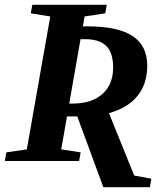

<svg xmlns="http://www.w3.org/2000/svg" viewBox="-30 -675 661 805"><path d="M226.6 -48.8 308.1 -36.1 301.8 0H-9.8L-3.4 -36.1L82.5 -48.8L180.7 -606L99.1 -619.1L105.5 -654.8H417.5L411.1 -619.1L324.7 -606L317.4 -564.5H336.4Q464.4 -564.5 525.9 -523.9Q587.4 -483.4 587.4 -399.4Q587.4 -323.2 546.1 -272.5Q504.9 -221.7 426.8 -200.7L532.7 61L604.5 74.2L598.6 109.9H403.3L293.9 -187H251ZM273.4 -240.7Q353.5 -240.7 398.9 -280.5Q444.3 -320.3 444.3 -391.6Q444.3 -455.1 414.8 -482.9Q385.3 -510.7 328.1 -510.7H307.6L260.3 -240.7Z"/></svg>

Font: Tinos
Style: Bold Italic
Weight: 700
Italic angle: -16.333°
Designer: Steve Matteson
Foundry: Monotype Imaging Inc.
Version: Version 1.23